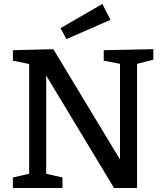

<svg xmlns="http://www.w3.org/2000/svg" viewBox="-20 -948 825 968"><path d="M503 -695 753 -700V-647L655 -622L671 -644V0H555L198 -592H213V-54L196 -76L295 -53V0H45V-53L144 -76L127 -54V-644L139 -623L45 -642V-695L249 -700L600 -119L585 -118V-644L602 -623L503 -642ZM315 -751 285 -806 496 -928 537 -848Z"/></svg>

Font: Bitter Thin Medium
Style: Regular
Weight: 500
Version: Version 3.021